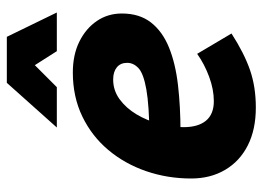

<svg xmlns="http://www.w3.org/2000/svg" viewBox="-126 -650 787 576"><g transform="rotate(-90 268.0 -361.5)"><path d="M21 -182Q21 -253 43 -317Q65 -381 106.5 -430.5Q148 -480 207 -508.5Q266 -537 339 -537Q392 -537 431.5 -517.5Q471 -498 493.5 -465Q516 -432 516 -390Q516 -337 489 -302.5Q462 -268 414 -248.5Q366 -229 301 -221.5Q236 -214 161 -214Q151 -214 142.5 -214.5Q134 -215 123 -215L137 -307Q139 -307 142.5 -307Q146 -307 148 -307Q241 -308 288.5 -316.5Q336 -325 352 -340Q368 -355 368 -374Q368 -394 354.5 -405Q341 -416 318 -416Q285 -416 258.5 -396.5Q232 -377 213.5 -346Q195 -315 185 -278Q175 -241 175 -205Q175 -161 194.5 -137.5Q214 -114 253 -114Q288 -114 326 -128Q364 -142 395 -164L456 -61Q397 -23 346.5 -5.5Q296 12 234 12Q168 12 120.5 -12Q73 -36 47 -80Q21 -124 21 -182ZM174 -585 308 -735H446L519 -585H403L361 -651L295 -585Z"/></g></svg>

Font: Radio Canada
Style: Italic
Weight: 400
Italic angle: -12°
Designer: Charles Daoud, Etienne Aubert Bonn, Alexandre Saumier Demers, Jacques Le Bailly
Foundry: Radio-Canada
Version: Version 2.104;gftools[0.9.28.dev5+ged2979d]